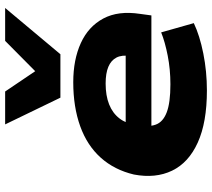

<svg xmlns="http://www.w3.org/2000/svg" viewBox="-59 -755 825 747"><g transform="rotate(-90 353.5 -381.5)"><path d="M375 11Q251 11 172.5 -24.5Q94 -60 63 -124.5Q32 -189 48 -273Q66 -349 113.5 -402Q161 -455 236 -482Q311 -509 407 -509Q495 -509 559.5 -479.5Q624 -450 655 -392Q686 -334 673 -249L667 -205H204L219 -305H534L509 -286Q514 -320 503 -341Q492 -362 467 -372.5Q442 -383 402 -383Q355 -383 321 -369.5Q287 -356 266.5 -329.5Q246 -303 239 -262V-259Q232 -217 242 -188.5Q252 -160 289.5 -145.5Q327 -131 399 -131Q457 -131 510.5 -141.5Q564 -152 601 -167L637 -40Q589 -17 519 -3Q449 11 375 11ZM347 -559 243 -774H371L450 -657L568 -774H696L516 -559Z"/></g></svg>

Font: Nunito Sans 10pt Expanded Black
Style: Italic
Weight: 900
Width: 7
Italic angle: -9°
Designer: Vernon Adams
Foundry: Vernon Adams
Version: Version 3.101;gftools[0.9.27]